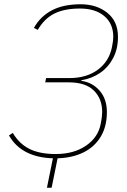

<svg xmlns="http://www.w3.org/2000/svg" viewBox="-20 -730 596 900"><path d="M200 150 228 12Q156 10 104 -16.5Q52 -43 22 -95L40 -107Q70 -56 118 -32Q166 -8 241 -8Q326 -8 383 -47Q440 -86 452 -149Q456 -169 457.5 -183.5Q459 -198 459 -205Q459 -267 420 -305.5Q381 -344 302 -344H192L196 -364H305Q386 -364 439 -403.5Q492 -443 505 -510Q508 -525 509.5 -537Q511 -549 511 -557Q511 -619 469 -654.5Q427 -690 355 -690Q282 -690 235 -666.5Q188 -643 157 -590L139 -599Q168 -652 222 -681Q276 -710 358 -710Q433 -710 483 -670Q533 -630 533 -557Q533 -501 510.5 -458Q488 -415 449.5 -388.5Q411 -362 362 -354L361 -351Q413 -344 447 -305Q481 -266 481 -205Q481 -137 452 -89Q423 -41 371 -15.5Q319 10 250 12L222 150Z"/></svg>

Font: IBM Plex Sans Thin
Style: Italic
Weight: 250
Italic angle: -11.31°
Designer: Mike Abbink, Paul van der Laan, Pieter van Rosmalen
Foundry: Bold Monday
Version: Version 3.201